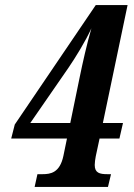

<svg xmlns="http://www.w3.org/2000/svg" viewBox="-20 -734 526 754"><path d="M116 0H404L416 -50H402C371 -50 352 -55 352 -86C352 -94 354 -111 356 -120L371 -190H449L463 -251H384L481 -714H356L38 -245L24 -190H243L229 -122C215 -55 178 -50 147 -50H127ZM249 -468C275 -506 316 -572 339 -623C321 -561 304 -485 293 -431L256 -251H99Z"/></svg>

Font: Noto Serif Tamil ExtraCondensed
Style: Bold Italic
Weight: 700
Width: 2
Italic angle: -12°
Designer: Indian Type Foundry, Tom Grace, and the Monotype Design Team
Foundry: Monotype Imaging Inc.
Version: Version 2.003